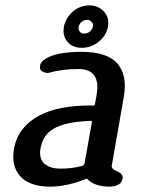

<svg xmlns="http://www.w3.org/2000/svg" viewBox="-20 -695 540 715"><path d="M285 -517Q250 -517 231 -539.5Q212 -562 218 -596Q221 -611 229 -625Q237 -639 249.5 -650.5Q262 -662 278.5 -668.5Q295 -675 313 -675Q345 -675 366.5 -652.5Q388 -630 382 -596Q376 -563 348 -540Q320 -517 285 -517ZM389 0Q330 0 304 -30Q230 0 167 0Q90 0 55.5 -38.5Q21 -77 32 -140Q40 -184 64.5 -214.5Q89 -245 126 -264.5Q163 -284 210 -293Q257 -302 310 -302H326Q330 -302 331.5 -303Q333 -304 334 -309L340 -343Q356 -438 271 -438Q242 -438 214.5 -434.5Q187 -431 158 -423Q145 -424 136 -430Q127 -436 129 -450Q131 -462 141 -470Q151 -478 162 -483Q206 -502 283 -502Q379 -502 417 -458.5Q455 -415 441 -334L396 -77Q395 -67 410 -60Q415 -58 419 -56Q423 -54 427 -51Q432 -48 435 -42Q438 -36 436 -28Q432 -12 418 -6Q404 0 389 0ZM304 -621Q293 -621 284 -613.5Q275 -606 273 -596Q271 -584 277 -577Q283 -570 294 -570Q305 -570 314.5 -577.5Q324 -585 326 -596Q328 -605 321.5 -613Q315 -621 304 -621ZM322 -239Q323 -244 322 -244.5Q321 -245 317 -245Q268 -243 234 -235.5Q200 -228 178.5 -215Q157 -202 146 -183.5Q135 -165 131 -143Q128 -129 130 -115Q132 -101 140.5 -90.5Q149 -80 165 -73.5Q181 -67 207 -67Q244 -67 282 -76Q294 -79 295 -87Z"/></svg>

Font: Jura
Style: Bold Italic
Weight: 700
Designer: Ed Merritt
Foundry: Ten by Twenty
Version: Version 1.007